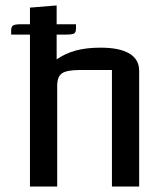

<svg xmlns="http://www.w3.org/2000/svg" viewBox="-20 -685 616 705"><path d="M491 -425V0H391V-428H275Q226 -428 208 -416Q190 -404 190 -370V0H90V-558H21V-573Q21 -587 28 -591.5Q35 -596 58 -596H90V-657L188 -665V-596H259V-580Q259 -566 252 -562Q245 -558 222 -558H188V-467Q220 -489 258.5 -499.5Q297 -510 349 -510Q419 -510 455 -488.5Q491 -467 491 -425Z"/></svg>

Font: Changa
Style: Regular
Weight: 400
Designer: Eduardo Rodriguez Tunni
Foundry: Eduardo Rodriguez Tunni
Version: Version 2.002; ttfautohint (v1.5.10-5e6f)